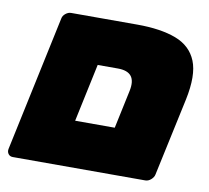

<svg xmlns="http://www.w3.org/2000/svg" viewBox="-68 -646 784 721"><g transform="rotate(10 324.0 -285.5)"><path d="M25 0Q14 0 8 -8Q2 -16 4 -27L114 -544Q116 -555 126 -563Q136 -571 147 -571H399Q489 -571 547 -549Q605 -527 626.5 -474Q648 -421 628 -326L564 -28Q562 -18 552 -9Q542 0 530 0ZM232 -175H383L414 -321Q422 -359 407.5 -377.5Q393 -396 356 -396H279Z"/></g></svg>

Font: Rubik Black
Style: Italic
Weight: 900
Italic angle: -12°
Designer: Hubert and Fischer
Foundry: Hubert and Fischer
Version: Version 2.300;gftools[0.9.30]